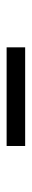

<svg xmlns="http://www.w3.org/2000/svg" viewBox="222 -618 96 580"><g transform="rotate(-90 270.0 -328.0)"><path d="M119 -356H417V-300H119Z"/></g></svg>

Font: 3270 Nerd Font
Style: Regular
Weight: 400
Monospace: yes
Version: Version 3.0.1;Nerd Fonts 3.3.0